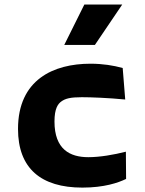

<svg xmlns="http://www.w3.org/2000/svg" viewBox="-20 -842 660 874"><path d="M392 -552C223.5 -552 62 -479.5 62 -255C62 -75.5 166.5 12 355 12C454 12 518 -10 554 -27.5L553 -151.5C498.5 -137.5 434 -126.5 382 -126.5C298.5 -126.5 228 -162 228 -289C228 -348.5 244 -369 259 -380C277.5 -393.5 300.5 -399.5 352.5 -399.5C393 -399.5 473.5 -396.5 550 -389L538.5 -532.5C496.5 -544 448 -552 392 -552ZM272.5 -637.5 364 -821.5H536.5L412 -637.5Z"/></svg>

Font: Monaspace Argon ExtraBold
Style: Bold
Weight: 800
Designer: Riley Cran & the Lettermatic Team
Foundry: Lettermatic
Version: Version 1.000 (Monaspace Argon)